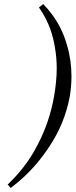

<svg xmlns="http://www.w3.org/2000/svg" viewBox="-20 -728 374 951"><path d="M312 -504C290 -583 251 -649 194 -708L173 -691C229 -612 245 -536 252 -493C258 -459 261 -425 261 -389C261 -345 256 -299 248 -252C233 -166 206 -87 167 -12C146 29 103 106 18 186L33 203C134 128 193 45 223 0C276 -79 309 -161 326 -252C331 -285 334 -317 334 -350C334 -402 327 -454 312 -504Z"/></svg>

Font: Libertinus Serif
Style: Italic
Weight: 400
Italic angle: -12°
Designer: Philipp H. Poll, Khaled Hosny
Foundry: Caleb Maclennan
Version: Version 7.050;RELEASE